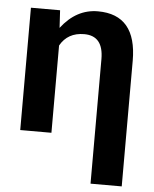

<svg xmlns="http://www.w3.org/2000/svg" viewBox="-56 -616 733 916"><g transform="rotate(5 310.0 -158.0)"><path d="M55.7 27.3V-558.6H195.3L200.2 -474.6Q272.5 -569.3 376 -569.3Q561.5 -569.3 561.5 -348.6V252.9H412.1V-343.8Q412.1 -455.1 320.3 -455.1Q241.2 -455.1 205.1 -390.6V27.3Z"/></g></svg>

Font: GenEi M Gothic v2 Bold
Style: Regular
Weight: 700
Version: Version 2.0